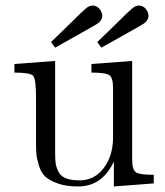

<svg xmlns="http://www.w3.org/2000/svg" viewBox="-20 -662 595 693"><path d="M331 -510Q358 -536 397 -574Q445 -622 457.5 -632Q470 -642 481 -642Q496 -642 506 -630Q516 -618 516 -605Q516 -599 514 -594.5Q512 -590 509.5 -586.5Q507 -583 502.5 -579.5Q498 -576 495.5 -574.5Q493 -573 487.5 -570Q482 -567 481 -566Q350 -492 346 -490ZM164 -510Q191 -536 230 -574Q278 -622 290.5 -632Q303 -642 314 -642Q329 -642 339 -630Q349 -618 349 -605Q349 -599 347 -594.5Q345 -590 342.5 -586.5Q340 -583 335.5 -579.5Q331 -576 328.5 -574.5Q326 -573 320.5 -570Q315 -567 314 -566Q183 -492 179 -490ZM32 -400V-431L179 -442V-110Q179 -86 181 -72Q183 -58 191 -42Q199 -26 218 -18.5Q237 -11 267 -11Q321 -11 354.5 -55.5Q388 -100 388 -166V-344Q388 -381 375 -390.5Q362 -400 310 -400V-431L457 -442V-87Q457 -50 470 -40.5Q483 -31 535 -31V0L391 11V-79Q349 11 262 11Q218 11 188 0Q158 -11 143 -25Q128 -39 120 -66Q112 -93 111 -109.5Q110 -126 110 -158V-308Q110 -376 100 -388Q90 -400 32 -400Z"/></svg>

Font: CMU Serif
Style: Roman
Weight: 500
Version: Version 0.7.0